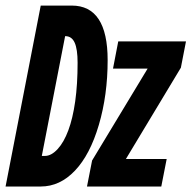

<svg xmlns="http://www.w3.org/2000/svg" viewBox="-55 -679 697 699"><path d="M336.9 -460Q336.9 -333 304.9 -224.4Q272.9 -115.7 218 -57.9Q163.1 0 93.3 0H-34.7L93.3 -658.7H206.1Q336.9 -658.7 336.9 -460ZM227.5 -450.7Q227.5 -500 216.8 -523.7Q206.1 -547.4 182.6 -547.4H182.1L97.2 -111.3H108.4Q131.8 -111.3 154.8 -136.2Q177.7 -161.1 193.8 -204.6Q210 -248 218.8 -310.1Q227.5 -372.1 227.5 -450.7ZM261.7 0 280.3 -94.7 482.4 -429.2H356.4L375.5 -528.3H622.1L603.5 -432.6L403.3 -100.1H551.8L532.2 0Z"/></svg>

Font: Cousine
Style: Bold Italic
Weight: 700
Italic angle: -12°
Monospace: yes
Designer: Steve Matteson
Foundry: Ascender Corporation
Version: Version 1.20